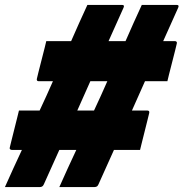

<svg xmlns="http://www.w3.org/2000/svg" viewBox="-60 -740 746 780"><path d="M17 -291H101Q115 -321 128.5 -350.5Q142 -380 155 -410H98Q87 -410 90 -421Q91 -426 96.5 -448Q102 -470 109 -497Q116 -524 121.5 -546Q127 -568 128 -573H229Q245 -610 261.5 -646.5Q278 -683 295 -720H436Q447 -720 442 -709Q427 -675 411.5 -641Q396 -607 381 -573H450Q466 -610 482.5 -646.5Q499 -683 516 -720H658Q669 -720 664 -709Q649 -675 633.5 -641Q618 -607 603 -573H650Q656 -573 657 -570Q660 -567 658 -562Q657 -557 651.5 -535Q646 -513 639 -486Q632 -459 626.5 -437Q621 -415 620 -410H529Q516 -380 502.5 -350.5Q489 -321 476 -291H538Q549 -291 546 -280Q545 -275 539.5 -253.5Q534 -232 527.5 -205.5Q521 -179 515.5 -157.5Q510 -136 509 -131H403Q387 -96 371.5 -61Q356 -26 340 9Q337 16 332.5 18Q328 20 323 20H181Q198 -18 215 -55.5Q232 -93 250 -131H181Q165 -96 149.5 -61Q134 -26 118 9Q115 16 110.5 18Q106 20 101 20H-40Q-23 -18 -6 -55.5Q11 -93 29 -131H-12Q-17 -131 -19 -134Q-22 -137 -20 -142Q-19 -147 -13.5 -168.5Q-8 -190 -1.5 -216.5Q5 -243 10.5 -264.5Q16 -286 17 -291ZM254 -291H322Q336 -321 349.5 -350.5Q363 -380 376 -410H307Q294 -380 280.5 -350.5Q267 -321 254 -291Z"/></svg>

Font: Recursive Sn Lnr St Blk
Style: Italic
Weight: 900
Italic angle: -15°
Version: Version 1.079;hotconv 1.0.112;makeotfexe 2.5.65598; ttfautoh